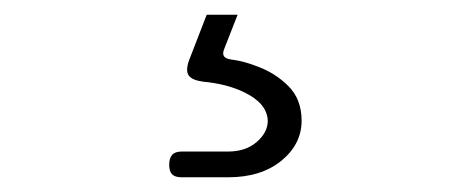

<svg xmlns="http://www.w3.org/2000/svg" viewBox="-20 -46 640 261"><path d="M227 195Q218 195 214 191Q210 187 210 178Q210 169 214 164.5Q218 160 227 160H290Q314 160 329 147Q344 134 344 118Q343 94 311 79Q288 68 256 65Q241 63 236.5 56.5Q232 50 237 36L261 -26H303L285 20Q282 27 284.5 30.5Q287 34 295 35Q311 37 329 44Q354 53 372 71Q390 89 390 118Q390 150 362.5 172.5Q335 195 290 195Z"/></svg>

Font: Maple Mono Thin
Style: Regular
Weight: 250
Monospace: yes
Designer: subframe7536
Version: Version 7.000